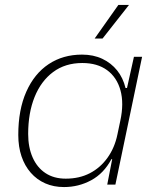

<svg xmlns="http://www.w3.org/2000/svg" viewBox="-20 -747 626 777"><path d="M239 10Q197 10 163 -5Q129 -20 104.5 -48Q80 -76 67 -114.5Q54 -153 54 -201Q54 -303 86.5 -376Q119 -449 177 -487.5Q235 -526 312 -526Q358 -526 394 -509Q430 -492 454 -462Q478 -432 488 -391H494L522 -517H555L447 0H414L434 -103H431Q400 -45 349 -17.5Q298 10 239 10ZM246 -24Q301 -24 343.5 -46Q386 -68 415 -108.5Q444 -149 455 -202L467 -259Q482 -329 467.5 -381.5Q453 -434 413.5 -463Q374 -492 313 -492Q244 -492 195 -455.5Q146 -419 120 -354.5Q94 -290 94 -205Q94 -151 112 -110Q130 -69 164 -46.5Q198 -24 246 -24ZM363 -591 459 -727H502L395 -591Z"/></svg>

Font: Mona Sans ExtraLight
Style: Italic
Weight: 200
Italic angle: -11.6951°
Designer: Deni Anggara
Foundry: GitHub
Version: Version 2.000